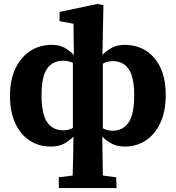

<svg xmlns="http://www.w3.org/2000/svg" viewBox="-20 -735 897 980"><path d="M239 13Q177 13 130 -18.5Q83 -50 57 -108Q31 -166 31 -246Q31 -327 58.5 -385Q86 -443 134 -474.5Q182 -506 244 -506Q285 -506 312 -490Q339 -474 357 -454L355 -614L284 -627V-674L478 -715L508 -708L505 -570L503 -455Q523 -476 550.5 -491Q578 -506 616 -506Q711 -506 768.5 -438Q826 -370 826 -251Q826 -167 798.5 -108Q771 -49 724 -18Q677 13 616 13Q577 13 549 -2.5Q521 -18 502 -38Q503 9 503.5 59Q504 109 505 161L573 170L575 225H280V170L351 161Q353 109 353.5 60Q354 11 355 -38Q336 -18 308.5 -2.5Q281 13 239 13ZM192 -249Q192 -153 220.5 -111.5Q249 -70 302 -70Q331 -70 352 -82V-414Q330 -425 302 -425Q249 -425 220.5 -384.5Q192 -344 192 -249ZM556 -423Q528 -423 505 -410V-80Q526 -68 555 -68Q608 -68 636.5 -110Q665 -152 665 -248Q665 -341 637 -382Q609 -423 556 -423Z"/></svg>

Font: Source Serif 4 SmText
Style: Bold
Weight: 700
Designer: Frank Grießhammer
Foundry: Adobe
Version: Version 4.005;hotconv 1.1.0;makeotfexe 2.6.0